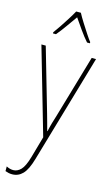

<svg xmlns="http://www.w3.org/2000/svg" viewBox="-149 -816 647 1110"><g transform="rotate(15 175.0 -260.5)"><path d="M16 -527H42L151 -150Q160 -118 165 -100Q170 -82 172.5 -72Q175 -62 178 -52H180Q186 -80 192.5 -102.5Q199 -125 207 -150L317 -527H343L154 122Q135 188 109 215Q83 242 46 242Q35 242 25.5 240Q16 238 5 234V206Q26 217 46 217Q71 217 91.5 196Q112 175 129 116L165 -11ZM189 -763Q201 -740 220 -710Q239 -680 257 -652.5Q275 -625 285 -613V-606H268Q245 -632 220 -667.5Q195 -703 175 -732Q155 -704 129.5 -668Q104 -632 82 -606H64V-613Q77 -630 95 -657Q113 -684 131 -712.5Q149 -741 161 -763Z"/></g></svg>

Font: Noto Sans Tamil Condensed Thin
Style: Regular
Weight: 100
Width: 3
Designer: Jelle Bosma - Monotype Design Team
Foundry: Monotype Imaging Inc.
Version: Version 2.004; ttfautohint (v1.8.4.7-5d5b)